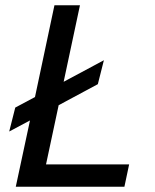

<svg xmlns="http://www.w3.org/2000/svg" viewBox="-20 -710 588 730"><path d="M15 -210 38 -301 113 -341 187 -690H284L222 -399L375 -481L352 -390L203 -310L155 -85H471L453 0H40L94 -252Z"/></svg>

Font: Radio Canada
Style: Italic
Weight: 400
Italic angle: -12°
Designer: Charles Daoud, Etienne Aubert Bonn, Alexandre Saumier Demers, Jacques Le Bailly
Foundry: Radio-Canada
Version: Version 2.104;gftools[0.9.28.dev5+ged2979d]